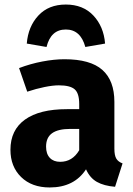

<svg xmlns="http://www.w3.org/2000/svg" viewBox="-20 -809 588 846"><path d="M520 -89 487 14Q438 10 407 -7.5Q376 -25 359 -63Q307 17 199 17Q120 17 73 -29Q26 -75 26 -149Q26 -236 90 -282Q154 -328 275 -328H329V-351Q329 -398 309 -415.5Q289 -433 239 -433Q213 -433 176 -425.5Q139 -418 100 -405L64 -509Q114 -528 166.5 -538Q219 -548 264 -548Q378 -548 431 -501Q484 -454 484 -360V-154Q484 -124 492.5 -110Q501 -96 520 -89ZM329 -147V-241H290Q236 -241 209.5 -222Q183 -203 183 -163Q183 -131 199.5 -113.5Q216 -96 245 -96Q299 -96 329 -147ZM443 -617 356 -602Q335 -679 270 -679Q204 -679 185 -602L98 -617Q104 -692 149 -740.5Q194 -789 270 -789Q346 -789 391.5 -740.5Q437 -692 443 -617Z"/></svg>

Font: FiraGOUPP
Style: Bold
Weight: 700
Designer: bBox Type
Foundry: bBox Type GmbH
Version: Version 1.001